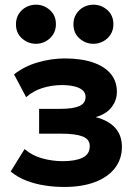

<svg xmlns="http://www.w3.org/2000/svg" viewBox="-20 -766 568 800"><path d="M247.5 13Q205 13 164.5 6.5Q124 0 88.2 -14Q52.5 -28 24.5 -51.5L82.5 -145Q112.5 -118.5 154.5 -106.5Q196.5 -94.5 241.5 -94.5Q294.5 -94.5 324.2 -109Q354 -123.5 354 -157Q354 -186 324.2 -197.5Q294.5 -209 235.5 -209H143V-312.5H231.5Q284.5 -312.5 310.5 -324Q336.5 -335.5 336.5 -362Q336.5 -379 324.5 -389.8Q312.5 -400.5 290 -406Q267.5 -411.5 237 -411.5Q195 -411.5 156 -399Q117 -386.5 89 -361L38.5 -456Q80.5 -489.5 137.2 -506Q194 -522.5 250 -522.5Q318 -522.5 366.8 -506Q415.5 -489.5 441.2 -458.5Q467 -427.5 467 -383.5Q467 -347.5 444.5 -318.8Q422 -290 378.5 -278Q432.5 -264 460.2 -233Q488 -202 488 -154Q488 -103.5 459 -65.8Q430 -28 376 -7.5Q322 13 247.5 13ZM130 -583.5Q97 -583.5 71.8 -605.8Q46.5 -628 46.5 -665Q46.5 -689.5 58.2 -708Q70 -726.5 89 -736.5Q108 -746.5 130 -746.5Q162.5 -746.5 187.8 -724.2Q213 -702 213 -665Q213 -640.5 201.2 -622.2Q189.5 -604 170.5 -593.8Q151.5 -583.5 130 -583.5ZM369.5 -583.5Q336.5 -583.5 311.2 -605.8Q286 -628 286 -665Q286 -689.5 297.8 -708Q309.5 -726.5 328.5 -736.5Q347.5 -746.5 369.5 -746.5Q402 -746.5 427.2 -724.2Q452.5 -702 452.5 -665Q452.5 -640.5 440.8 -622.2Q429 -604 410 -593.8Q391 -583.5 369.5 -583.5Z"/></svg>

Font: Geologica SemiBold
Style: Regular
Weight: 600
Designer: Sindre Bremnes, Frode Helland
Foundry: Monokrom Skriftforlag AS
Version: Version 1.010;gftools[0.9.28]